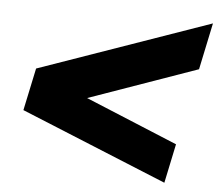

<svg xmlns="http://www.w3.org/2000/svg" viewBox="-44 -648 739 646"><g transform="rotate(5 325.0 -325.0)"><path d="M649.9 -598.6 616.7 -440.9 250 -311.5 561.5 -182.6 533.7 -50.3 40 -252.4 70.3 -395.5Z"/></g></svg>

Font: Schibsted Grotesk ExtraBold
Style: Italic
Weight: 800
Italic angle: -12°
Designer: Bakken & Baeck AS, Henrik Kongsvoll
Foundry: Schibsted ASA
Version: Version 1.100; ttfautohint (v1.8.4.7-5d5b);gftools[0.9.25]